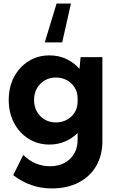

<svg xmlns="http://www.w3.org/2000/svg" viewBox="-20 -811 653 1085"><path d="M259.3 5.9Q193.4 5.9 141.1 -27.1Q88.9 -60.1 59.1 -116.9Q29.3 -173.8 29.3 -246.1Q29.3 -318.8 59.1 -375.5Q88.9 -432.1 141.1 -465.1Q193.4 -498 259.8 -498Q311.5 -498 354.7 -477.8Q397.9 -457.5 429.2 -421.9L435.5 -488.3H558.6V-13.7Q558.6 67.4 523.2 127.7Q487.8 188 423.3 220.9Q358.9 253.9 272.5 253.9Q152.3 253.9 54.7 178.7L111.3 64.5Q176.3 128.4 262.7 128.4Q309.1 128.4 344 109.9Q378.9 91.3 398.7 58.1Q418.5 24.9 418.5 -19V-59.1Q388.2 -28.8 347.7 -11.5Q307.1 5.9 259.3 5.9ZM295.4 -119.1Q329.6 -119.1 357.4 -134Q385.3 -148.9 401.9 -175.5Q418.5 -202.1 418.5 -235.8V-256.8Q418.5 -290.5 401.6 -316.9Q384.8 -343.3 357.2 -358.2Q329.6 -373 295.4 -373Q260.3 -373 232.4 -356.4Q204.6 -339.8 188.5 -311.3Q172.4 -282.7 172.4 -246.1Q172.4 -209.5 188.5 -180.7Q204.6 -151.9 232.4 -135.5Q260.3 -119.1 295.4 -119.1ZM331.5 -571.3H232.9L299.8 -791H380.9Z"/></svg>

Font: Kumbh Sans
Style: Bold
Weight: 700
Version: Version 1.005